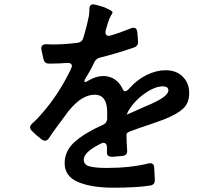

<svg xmlns="http://www.w3.org/2000/svg" viewBox="-20 -838 1040 894"><path d="M861 -405Q861 -358 832.5 -332Q804 -306 744 -282Q720 -273 700.5 -266.5Q681 -260 665 -254Q630 -243 588 -227Q569 -220 569 -213Q569 -180 572 -138Q574 -115 551 -112Q534 -110 504 -108H501Q480 -108 478 -124V-143V-152Q478 -162 473.5 -167.5Q469 -173 462 -173Q456 -173 449 -169Q370 -130 370 -95Q370 -70 398 -63Q426 -56 477 -56Q587 -56 671 -77Q674 -78 679 -78Q698 -78 698 -57L701 1Q701 23 679 26Q615 36 509 36Q406 36 343.5 9.5Q281 -17 281 -78Q281 -136 328.5 -178Q376 -220 460 -257Q479 -267 479 -285V-315Q479 -397 421 -397Q392 -397 362.5 -379.5Q333 -362 299 -321L283 -299Q273 -286 249.5 -254Q226 -222 208 -195Q201 -183 189 -183Q183 -183 175 -188Q146 -210 128 -229Q120 -237 120 -245Q120 -253 130 -263Q154 -284 180 -315Q256 -403 311 -518Q315 -528 315 -530Q315 -538 308.5 -542Q302 -546 292 -545Q258 -542 225 -542H207Q187 -542 182 -564Q178 -580 173 -606Q171 -618 176 -625Q181 -632 194 -632L228 -631Q281 -631 343 -639Q362 -642 368 -661Q385 -718 394 -764Q396 -778 396 -784V-793Q396 -822 419 -817Q463 -808 489 -793Q504 -786 504 -780Q504 -777 496.5 -765Q489 -753 482 -730L472 -696Q471 -693 471 -687Q471 -680 475 -675.5Q479 -671 486 -671Q488 -671 496 -673Q535 -684 589 -706Q595 -709 601 -709Q609 -709 613.5 -704Q618 -699 619 -690Q619 -684 621 -670Q623 -650 623 -642Q623 -624 605 -617Q513 -586 446 -570Q429 -566 420 -550Q402 -511 379 -475Q373 -465 373 -460Q373 -456 376 -456Q382 -456 392 -463Q428 -484 461 -484Q489 -484 512.5 -469.5Q536 -455 551 -424Q555 -413 563 -413Q570 -413 582 -426Q618 -467 663 -489Q708 -511 751 -511Q801 -511 831 -481Q861 -451 861 -405ZM764 -417Q764 -436 738 -436Q701 -436 653 -402Q605 -368 577 -320L570 -305V-304L660 -344Q764 -386 764 -417Z"/></svg>

Font: Shippori Gochic B2 Bold
Style: Regular
Weight: 700
Designer: FONTDASU
Foundry: FONTDASU / Google Inc. / but / Adobe
Version: Version 1.130